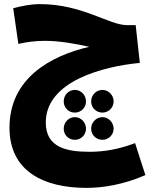

<svg xmlns="http://www.w3.org/2000/svg" viewBox="-20 -640 744 931"><path d="M399 271C481 271 579 255 685 209L635 54C556 84 485 96 415 96C304 96 202 76 202 -46C202 -246 479 -318 658 -335L638 -518H597C508 -518 380 -620 174 -620C129 -620 85 -611 44 -600L69 -427C105 -436 153 -442 198 -442C266 -442 348 -428 413 -413C223 -369 26 -259 26 -21C26 190 191 271 399 271ZM343 -94C373 -94 397 -118 397 -148C397 -179 373 -204 343 -204C312 -204 289 -179 289 -148C289 -118 312 -94 343 -94ZM477 -94C506 -94 531 -118 531 -148C531 -179 506 -204 477 -204C446 -204 422 -179 422 -148C422 -118 446 -94 477 -94ZM343 38C373 38 397 14 397 -16C397 -46 373 -72 343 -72C312 -72 289 -46 289 -16C289 14 312 38 343 38ZM477 38C506 38 531 14 531 -16C531 -46 506 -72 477 -72C446 -72 422 -46 422 -16C422 14 446 38 477 38Z"/></svg>

Font: Noto Sans Arabic UI SmCn Bk
Style: Regular
Weight: 900
Width: 4
Designer: Monotype Design Team, Nadine Chahine and Nizar Qandah
Foundry: Monotype Imaging Inc.
Version: Version 2.010